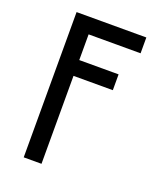

<svg xmlns="http://www.w3.org/2000/svg" viewBox="-136 -609 772 913"><g transform="rotate(20 250.0 -152.5)"><path d="M93 215V-520H446V-440H183V-310H382V-230H183V215Z"/></g></svg>

Font: Iosevka Term Curly Medium
Style: Regular
Weight: 500
Designer: Belleve Invis
Foundry: Belleve Invis
Version: Version 32.3.0